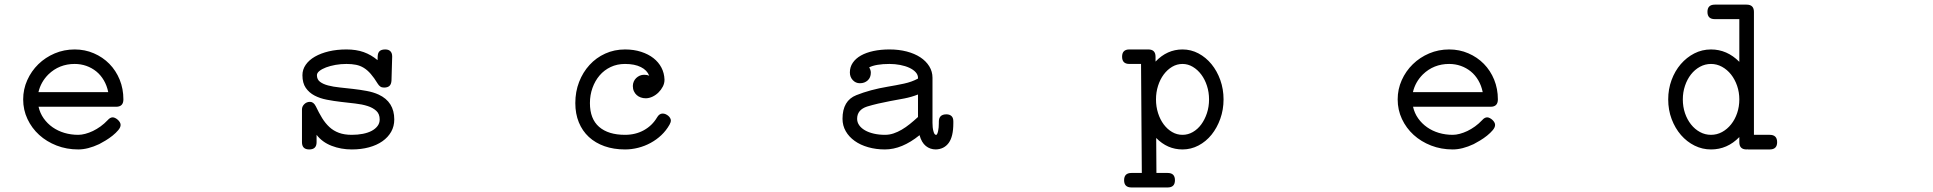

<svg xmlns="http://www.w3.org/2000/svg" viewBox="-20 -638 8469 841"><path d="M451.7 -111.8Q462.4 -124 473.6 -124Q479 -124 485.1 -120.8Q491.2 -117.7 496.3 -113Q501.5 -108.4 504.9 -102.5Q508.3 -96.7 508.3 -90.8Q508.3 -80.1 498 -67.9Q487.8 -55.7 473.1 -43.9Q458.5 -32.2 442.4 -22.5Q426.3 -12.7 414.6 -6.8Q364.7 16.6 322.8 16.6Q272 16.6 228 -0.5Q184.1 -17.6 151.6 -47.1Q119.1 -76.7 100.3 -116.7Q81.5 -156.7 81.5 -202.6Q81.5 -247.1 99.4 -286.9Q117.2 -326.7 147.9 -356.7Q178.7 -386.7 219.7 -404.1Q260.7 -421.4 307.1 -421.4Q352.1 -421.4 391.1 -404.5Q430.2 -387.7 459 -358.4Q487.8 -329.1 504.2 -289.1Q520.5 -249 520.5 -202.6Q520.5 -170.4 488.8 -170.4H148.9Q155.3 -142.1 171.4 -119.4Q187.5 -96.7 210.4 -80.6Q233.4 -64.5 262.2 -55.9Q291 -47.4 322.8 -47.4Q336.9 -47.4 353.5 -51.8Q370.1 -56.2 387 -64.2Q403.8 -72.3 420.4 -84.2Q437 -96.2 451.7 -111.8ZM191.9 -312Q158.7 -278.8 148.4 -234.4H454.1Q448.2 -263.2 434.8 -286.1Q421.4 -309.1 401.9 -325Q382.3 -340.8 358.2 -349.4Q334 -357.9 307.1 -357.9Q239.3 -357.9 191.9 -312Z M1634.3 -390.6Q1634.8 -406.7 1642.8 -414.1Q1650.9 -421.4 1667.5 -421.4Q1682.6 -421.4 1690.2 -413.3Q1697.8 -405.3 1697.8 -391.1V-388.7L1694.8 -285.2Q1693.8 -269 1685.8 -261.7Q1677.7 -254.4 1662.1 -254.4Q1652.3 -254.4 1646 -258.8Q1639.6 -263.2 1634.8 -271Q1618.7 -297.4 1604 -314.2Q1589.4 -331.1 1573.5 -340.8Q1557.6 -350.6 1539.3 -354.2Q1521 -357.9 1497.6 -357.9Q1472.7 -357.9 1449.5 -353.8Q1426.3 -349.6 1408.2 -342.8Q1390.1 -335.9 1379.2 -327.1Q1368.2 -318.4 1368.2 -308.6Q1368.2 -290 1381.6 -279.8Q1395 -269.5 1417.2 -263.7Q1439.5 -257.8 1468 -254.9Q1496.6 -252 1526.6 -248.5Q1556.6 -245.1 1585.9 -239.7Q1615.2 -234.4 1638.7 -223.6Q1707 -191.9 1707 -114.7Q1707 -85 1693.4 -60.8Q1679.7 -36.6 1655 -19.3Q1630.4 -2 1596.2 7.3Q1562 16.6 1521 16.6Q1473.6 16.6 1432.6 0.7Q1391.6 -15.1 1366.7 -47.4V-15.1Q1366.7 16.6 1334.5 16.6Q1302.7 16.6 1302.7 -15.1V-158.7Q1302.7 -171.9 1313 -181.9Q1323.2 -191.9 1337.9 -191.9Q1353.5 -191.9 1363.3 -172.4Q1377 -143.6 1391.1 -120.6Q1405.3 -97.7 1423.1 -81.3Q1440.9 -64.9 1464.6 -56.2Q1488.3 -47.4 1521 -47.4Q1546.9 -47.4 1569.3 -51.8Q1591.8 -56.2 1608.2 -64.9Q1624.5 -73.7 1633.8 -86.2Q1643.1 -98.6 1643.1 -114.7Q1643.1 -138.7 1628.4 -152.3Q1613.8 -166 1590.1 -173.6Q1566.4 -181.2 1535.9 -184.6Q1505.4 -188 1473.9 -191.7Q1442.4 -195.3 1411.9 -201.2Q1381.3 -207 1357.7 -219.5Q1334 -231.9 1319.3 -253.2Q1304.7 -274.4 1304.7 -308.6Q1304.7 -333.5 1319.1 -354.2Q1333.5 -375 1359.4 -389.9Q1385.3 -404.8 1420.4 -413.1Q1455.6 -421.4 1497.6 -421.4Q1540.5 -421.4 1573.2 -409.7Q1606 -397.9 1633.8 -374.5Z M2857.9 -123.5Q2867.7 -140.6 2882.3 -140.6Q2889.6 -140.6 2896 -137.7Q2902.3 -134.8 2907.5 -130.4Q2912.6 -126 2915.5 -120.6Q2918.5 -115.2 2918.5 -110.4Q2918.5 -102.1 2912.6 -91.8Q2897.9 -65.9 2876.7 -45.9Q2855.5 -25.9 2829.8 -12Q2804.2 2 2775.4 9.3Q2746.6 16.6 2717.8 16.6Q2668 16.6 2627.9 2.4Q2587.9 -11.7 2559.3 -38.1Q2530.8 -64.5 2515.4 -102.1Q2500 -139.6 2500 -186.5Q2500 -236.3 2516.6 -279.1Q2533.2 -321.8 2562.3 -353.5Q2591.3 -385.3 2631.1 -403.3Q2670.9 -421.4 2717.8 -421.4Q2756.3 -421.4 2788.1 -411.1Q2819.8 -400.9 2842.3 -383.3Q2864.7 -365.7 2877.2 -341.8Q2889.6 -317.9 2890.6 -290V-288.6V-288.1Q2890.6 -272.9 2883.3 -258.8Q2876 -244.6 2864.5 -233.2Q2853 -221.7 2838.6 -214.8Q2824.2 -208 2810.1 -207.5H2808.6Q2796.9 -207.5 2786.6 -211.2Q2776.4 -214.8 2768.8 -221.7Q2761.2 -228.5 2756.6 -238.5Q2752 -248.5 2752 -261.2Q2752 -271.5 2755.9 -280.5Q2759.8 -289.6 2766.6 -296.1Q2773.4 -302.7 2782.2 -306.6Q2791 -310.5 2801.3 -310.5Q2806.6 -310.5 2812.5 -309.6Q2818.4 -308.6 2823.7 -306.2Q2814.5 -330.6 2787.1 -344.2Q2759.8 -357.9 2717.8 -357.9Q2683.1 -357.9 2654.8 -344.5Q2626.5 -331.1 2606.4 -307.6Q2586.4 -284.2 2575.2 -252.9Q2564 -221.7 2564 -186.5Q2564 -117.2 2604.2 -82.3Q2644.5 -47.4 2717.8 -47.4Q2763.7 -47.4 2800.3 -67.6Q2836.9 -87.9 2857.9 -123.5Z M3787.1 -342.8Q3794.4 -331.5 3794.4 -319.8Q3794.4 -298.3 3780.8 -285.9Q3767.1 -273.4 3746.6 -273.4Q3728 -273.4 3715.3 -287.1Q3702.6 -300.8 3702.6 -320.8Q3702.6 -344.2 3715.3 -363Q3728 -381.8 3751 -394.8Q3773.9 -407.7 3805.9 -414.6Q3837.9 -421.4 3876 -421.4Q3917 -421.4 3951.7 -412.4Q3986.3 -403.3 4011.2 -387Q4036.1 -370.6 4050.3 -347.7Q4064.5 -324.7 4064.5 -297.4V-99.6Q4064.5 -89.8 4065.4 -80.6Q4066.4 -71.3 4068.4 -64Q4070.3 -56.6 4073 -52Q4075.7 -47.4 4079.6 -47.4Q4080.6 -47.4 4080.6 -46.9Q4085.9 -48.8 4089.1 -64Q4092.3 -79.1 4092.3 -98.1V-105Q4092.3 -137.2 4125.5 -137.2Q4139.6 -137.2 4147.7 -129.6Q4155.8 -122.1 4155.8 -106.4V-98.1Q4155.8 -39.6 4135.5 -12Q4115.2 15.6 4078.6 16.6H4079.6Q4054.2 16.6 4035.4 1.5Q4016.6 -13.7 4007.8 -45.9Q3930.7 16.6 3856.4 16.6Q3816.9 16.6 3782.7 6.8Q3748.5 -2.9 3723.6 -20.8Q3698.7 -38.6 3684.6 -63.2Q3670.4 -87.9 3670.4 -117.7Q3670.4 -197.3 3731 -221.2Q3790.5 -245.1 3868.7 -258.3Q3904.3 -264.2 3939.5 -271.7Q3974.6 -279.3 4001 -293.9V-297.4Q4001 -310.5 3990.7 -321.8Q3980.5 -333 3963.1 -341.1Q3945.8 -349.1 3923.1 -353.5Q3900.4 -357.9 3876 -357.9Q3846.2 -357.9 3823.5 -354Q3800.8 -350.1 3787.1 -342.8ZM4001 -125.5V-224.1Q3972.7 -212.9 3941.4 -206.8Q3910.2 -200.7 3879.4 -195.3Q3851.1 -189.9 3825.9 -184.1Q3800.8 -178.2 3778.3 -171.4Q3734.4 -157.2 3734.4 -117.7Q3734.4 -102.1 3743.7 -89.1Q3752.9 -76.2 3769.3 -66.9Q3785.6 -57.6 3808.1 -52.5Q3830.6 -47.4 3856.4 -47.4Q3875.5 -47.4 3893.8 -53.5Q3912.1 -59.6 3929.9 -70.1Q3947.8 -80.6 3965.3 -94.7Q3982.9 -108.9 4001 -125.5ZM4079.6 -46.9H4080.6Z M5045.4 119.6H5094.7Q5126.5 119.6 5126.5 151.4Q5126.5 183.1 5094.7 183.1H5014.2H5010.7H4936Q4903.8 183.1 4903.8 151.4Q4903.8 119.6 4936 119.6H4981.4L4978 -357.9H4926.8Q4895 -357.9 4895 -389.6Q4895 -421.4 4926.8 -421.4H5009.8Q5041.5 -421.4 5041.5 -389.6V-368.2Q5091.8 -421.4 5159.7 -421.4Q5196.8 -421.4 5229.5 -404.1Q5262.2 -386.7 5286.6 -356.9Q5311 -327.1 5325.2 -287.4Q5339.4 -247.6 5339.4 -202.6Q5339.4 -157.7 5325.2 -117.9Q5311 -78.1 5286.9 -48.1Q5262.7 -18.1 5229.7 -0.7Q5196.8 16.6 5159.7 16.6Q5093.3 16.6 5044.4 -33.7ZM5159.7 -47.4Q5183.6 -47.4 5204.8 -59.6Q5226.1 -71.8 5241.7 -93Q5257.3 -114.3 5266.6 -142.3Q5275.9 -170.4 5275.9 -202.6Q5275.9 -233.9 5266.8 -262Q5257.8 -290 5241.9 -311.3Q5226.1 -332.5 5204.8 -345.2Q5183.6 -357.9 5159.7 -357.9Q5135.3 -357.9 5114.3 -345.5Q5093.3 -333 5077.4 -311.8Q5061.5 -290.5 5052.5 -262.2Q5043.5 -233.9 5043.5 -202.6Q5043.5 -170.9 5052.5 -142.6Q5061.5 -114.3 5077.4 -93Q5093.3 -71.8 5114.3 -59.6Q5135.3 -47.4 5159.7 -47.4Z M6472.2 -111.8Q6482.9 -124 6494.1 -124Q6499.5 -124 6505.6 -120.8Q6511.7 -117.7 6516.8 -113Q6522 -108.4 6525.4 -102.5Q6528.8 -96.7 6528.8 -90.8Q6528.8 -80.1 6518.6 -67.9Q6508.3 -55.7 6493.7 -43.9Q6479 -32.2 6462.9 -22.5Q6446.8 -12.7 6435.1 -6.8Q6385.3 16.6 6343.3 16.6Q6292.5 16.6 6248.5 -0.5Q6204.6 -17.6 6172.1 -47.1Q6139.6 -76.7 6120.8 -116.7Q6102.1 -156.7 6102.1 -202.6Q6102.1 -247.1 6119.9 -286.9Q6137.7 -326.7 6168.5 -356.7Q6199.2 -386.7 6240.2 -404.1Q6281.2 -421.4 6327.6 -421.4Q6372.6 -421.4 6411.6 -404.5Q6450.7 -387.7 6479.5 -358.4Q6508.3 -329.1 6524.7 -289.1Q6541 -249 6541 -202.6Q6541 -170.4 6509.3 -170.4H6169.4Q6175.8 -142.1 6191.9 -119.4Q6208 -96.7 6231 -80.6Q6253.9 -64.5 6282.7 -55.9Q6311.5 -47.4 6343.3 -47.4Q6357.4 -47.4 6374 -51.8Q6390.6 -56.2 6407.5 -64.2Q6424.3 -72.3 6440.9 -84.2Q6457.5 -96.2 6472.2 -111.8ZM6212.4 -312Q6179.2 -278.8 6168.9 -234.4H6474.6Q6468.8 -263.2 6455.3 -286.1Q6441.9 -309.1 6422.4 -325Q6402.8 -340.8 6378.7 -349.4Q6354.5 -357.9 6327.6 -357.9Q6259.8 -357.9 6212.4 -312Z M7491.2 -554.2Q7459 -554.2 7459 -585.9Q7459 -617.7 7491.2 -617.7H7630.4Q7662.6 -617.7 7662.6 -585.9V-47.4H7731.9Q7764.2 -47.4 7764.2 -15.1Q7764.2 16.6 7731.9 16.6H7637.2Q7636.2 16.6 7635.5 16.4Q7634.8 16.1 7633.8 16.1Q7633.3 16.6 7630.4 16.6Q7598.6 16.6 7598.6 -15.1V-37.6Q7545.9 16.6 7474.6 16.6Q7436.5 16.6 7402.6 -0.2Q7368.7 -17.1 7343 -46.6Q7317.4 -76.2 7302.2 -116.2Q7287.1 -156.2 7287.1 -202.6Q7287.1 -247.6 7301.8 -287.4Q7316.4 -327.1 7342 -356.9Q7367.7 -386.7 7401.6 -404.1Q7435.5 -421.4 7474.6 -421.4Q7544.9 -421.4 7598.6 -367.2V-554.2ZM7474.6 -357.9Q7448.7 -357.9 7426 -345.5Q7403.3 -333 7386.7 -311.8Q7370.1 -290.5 7360.6 -262.2Q7351.1 -233.9 7351.1 -202.6Q7351.1 -170.4 7360.6 -142.3Q7370.1 -114.3 7387 -93Q7403.8 -71.8 7426.3 -59.6Q7448.7 -47.4 7474.6 -47.4Q7500.5 -47.4 7523.2 -59.8Q7545.9 -72.3 7562.7 -93.5Q7579.6 -114.7 7589.1 -142.8Q7598.6 -170.9 7598.6 -202.6Q7598.6 -233.9 7588.9 -262.2Q7579.1 -290.5 7562.3 -311.8Q7545.4 -333 7522.7 -345.5Q7500 -357.9 7474.6 -357.9Z"/></svg>

Font: Erica Type
Style: Italic
Weight: 400
Monospace: yes
Designer: Peter Wiegel
Foundry: Peter Wiegel
Version: Version 1.000 2010 initial release